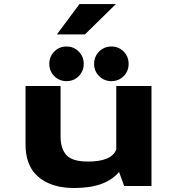

<svg xmlns="http://www.w3.org/2000/svg" viewBox="-20 -932 890 962"><path d="M265 -759.5 378 -911.5H560.5L405.5 -759.5ZM313.5 -525.5Q277 -525.5 252 -550.5Q227 -575.5 227 -612Q227 -648.5 252 -673.8Q277 -699 313.5 -699Q349.5 -699 374.5 -673.8Q399.5 -648.5 399.5 -612Q399.5 -575.5 374.5 -550.5Q349.5 -525.5 313.5 -525.5ZM538 -525.5Q502 -525.5 476.8 -550.5Q451.5 -575.5 451.5 -612Q451.5 -648.5 476.8 -673.8Q502 -699 538 -699Q574.5 -699 599.5 -673.8Q624.5 -648.5 624.5 -612Q624.5 -575.5 599.5 -550.5Q574.5 -525.5 538 -525.5ZM352.5 10Q312 10 277 3Q242 -4 210.5 -20.2Q179 -36.5 156.5 -60.8Q134 -85 121 -122.2Q108 -159.5 108 -206V-501H283.5V-248.5Q283.5 -186.5 313.2 -154.5Q343 -122.5 420.5 -122.5Q538.5 -122.5 562.5 -182.5V-501H739V0H602L576.5 -70.5Q509.5 10 352.5 10Z"/></svg>

Font: League Mono Wide
Style: Bold
Weight: 700
Width: 8
Designer: Tyler Finck
Foundry: The League of Moveable Type / Tyler Finck
Version: Version 2.210